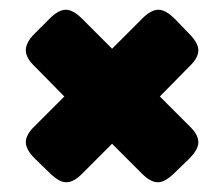

<svg xmlns="http://www.w3.org/2000/svg" viewBox="-20 -501 440 394"><path d="M116 -127Q101 -127 82 -146L52 -175Q33 -194 33 -209Q33 -225 51 -242L112 -303L51 -365Q33 -382 33 -398Q33 -414 51 -432L81 -462Q100 -481 115 -481Q130 -481 148 -463L210 -401L272 -463Q290 -481 305 -481Q320 -481 339 -462L368 -432Q387 -413 387 -398Q387 -382 369 -365L308 -303L369 -242Q387 -225 387 -209Q387 -194 368 -175L338 -146Q319 -127 304 -127Q289 -127 272 -144L210 -206L148 -144Q131 -127 116 -127Z"/></svg>

Font: Mitr SemiBold
Style: Regular
Weight: 600
Designer: Thanarat Vachiruckul
Foundry: Cadson Demak
Version: Version 1.002